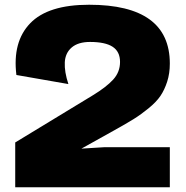

<svg xmlns="http://www.w3.org/2000/svg" viewBox="-20 -786 779 806"><path d="M48.8 -471.2Q31.7 -610.4 106.7 -688.2Q181.6 -766.1 354 -766.1Q692.9 -766.1 692.9 -519Q692.9 -478 681.9 -443.6Q670.9 -409.2 653.6 -383.5Q636.2 -357.9 604.2 -331.8Q572.3 -305.7 541.7 -286.6Q511.2 -267.6 461.9 -240.2L321.8 -162.1L417 -168H692.9V0H43.9V-188L370.1 -386.2Q426.3 -420.4 455.1 -451.9Q483.9 -483.4 483.9 -525.9Q483.9 -569.3 452.9 -589.6Q421.9 -609.9 357.9 -609.9Q308.1 -609.9 281 -586.7Q253.9 -563.5 252 -524.2Q250 -484.9 267.1 -433.1Z"/></svg>

Font: Mayenne Sans Regular
Style: Regular
Weight: 600
Width: 6
Designer: Jérémy Landes — Studio Triple
Foundry: Jérémy Landes — Studio Triple
Version: Version 1.001;hotconv 1.0.109;makeotfexe 2.5.65596